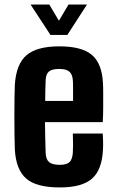

<svg xmlns="http://www.w3.org/2000/svg" viewBox="-20 -812 506 841"><path d="M299 -227H430Q431 -218 431.5 -195.5Q432 -173 431 -157Q427 -68 383 -29.5Q339 9 242 9Q139 9 94.5 -30Q50 -69 45 -157Q44 -183 43.5 -222Q43 -261 43 -303.5Q43 -346 43.5 -382.5Q44 -419 45 -441Q51 -532 96.5 -570.5Q142 -609 240 -609Q339 -609 383 -571Q427 -533 431 -447Q432 -435 432 -406Q432 -377 432 -342.5Q432 -308 430 -277H177Q177 -245 178 -212Q179 -179 180 -142Q181 -114 195 -102Q209 -90 242 -90Q272 -90 284.5 -102Q297 -114 299 -143Q300 -158 300 -178Q300 -198 299 -227ZM240 -510Q207 -510 194 -498.5Q181 -487 180 -461Q179 -437 178.5 -414.5Q178 -392 178 -370H300Q300 -400 300 -426.5Q300 -453 299 -461Q297 -487 283.5 -498.5Q270 -510 240 -510ZM114 -792H196L238 -721L280 -792H361L275 -659H201Z"/></svg>

Font: Big Shoulders Text ExtraBold
Style: Regular
Weight: 800
Designer: Patric King
Foundry: XO Type Co
Version: Version 1.000; ttfautohint (v1.8.2)